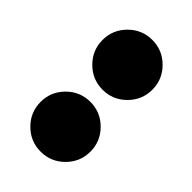

<svg xmlns="http://www.w3.org/2000/svg" viewBox="-30 -879 426 426"><g transform="rotate(-45 183.0 -666.0)"><path d="M281.2 -587.4Q249 -587.4 226.1 -610.4Q203.1 -633.3 203.1 -665.5Q203.1 -697.8 226.1 -720.7Q249 -743.7 281.2 -743.7Q313.5 -743.7 336.4 -720.7Q359.4 -697.8 359.4 -665.5Q359.4 -633.3 336.4 -610.4Q313.5 -587.4 281.2 -587.4ZM86.9 -587.4Q54.7 -587.4 31.7 -610.4Q8.8 -633.3 8.8 -665.5Q8.8 -697.8 31.7 -720.7Q54.7 -743.7 86.9 -743.7Q119.1 -743.7 142.1 -720.7Q165 -697.8 165 -665.5Q165 -633.3 142.1 -610.4Q119.1 -587.4 86.9 -587.4Z"/></g></svg>

Font: Bainsley
Style: Bold
Weight: 700
Designer: Paul James MIller
Foundry: High-Logic / Made with FontCreator
Version: Version 1.411;March 28, 2021;FontCreator 13.0.0.2683 64-bit